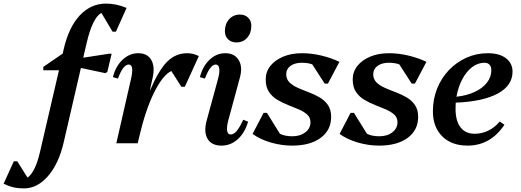

<svg xmlns="http://www.w3.org/2000/svg" viewBox="-216 -797 2896 1068"><path d="M-83 251Q-115 251 -141 245Q-167 239 -196 225L-139 100H-120L-63 191Q-19 160 7 46L112 -406H25V-425L133 -499L138 -522Q166 -645 227.5 -711Q289 -777 374 -777Q431 -777 488 -753L429 -621H410L348 -725Q324 -713 303 -670Q282 -627 266 -558L247 -476L389 -498H405L381 -397L370 -390L234 -419L138 -4Q111 113 51.5 182Q-8 251 -83 251Z M431 0 513 -359Q531 -438 500 -438Q469 -438 440 -360L412 -368Q427 -428 465.5 -464.5Q504 -501 553 -501Q604 -501 625.5 -463.5Q647 -426 633 -364L618 -297H620Q667 -407 714 -454Q761 -501 825 -501Q859 -501 890 -485L812 -314H793L737 -402Q689 -379 641 -282Q593 -185 558 -34L550 0Z M1016 13Q961 13 938.5 -25Q916 -63 934 -128L997 -359Q1007 -396 1003.5 -417Q1000 -438 984 -438Q953 -438 924 -360L896 -368Q911 -428 949.5 -464.5Q988 -501 1037 -501Q1089 -501 1112 -462.5Q1135 -424 1118 -364L1054 -128Q1044 -91 1047.5 -70Q1051 -49 1067 -49Q1084 -49 1100 -67.5Q1116 -86 1137 -131L1164 -120Q1146 -58 1106.5 -22.5Q1067 13 1016 13ZM1099 -561Q1070 -561 1052.5 -578.5Q1035 -596 1035 -624Q1035 -664 1058.5 -690Q1082 -716 1119 -716Q1147 -716 1164.5 -698.5Q1182 -681 1182 -654Q1182 -613 1159 -587Q1136 -561 1099 -561Z M1409 13Q1350 13 1291 -4Q1232 -21 1189 -52L1250 -169H1269L1341 -53Q1368 -39 1410 -39Q1454 -39 1482.5 -61Q1511 -83 1511 -117Q1511 -143 1493 -159.5Q1475 -176 1447 -188Q1419 -200 1387 -212.5Q1355 -225 1326.5 -242Q1298 -259 1280 -286Q1262 -313 1262 -355Q1262 -398 1288 -430.5Q1314 -463 1359.5 -482Q1405 -501 1464 -501Q1517 -501 1571.5 -488Q1626 -475 1672 -453L1608 -332H1590L1521 -439Q1496 -448 1463 -448Q1424 -448 1400 -430.5Q1376 -413 1376 -384Q1376 -357 1394 -339Q1412 -321 1440.5 -308.5Q1469 -296 1501 -284Q1533 -272 1561.5 -255.5Q1590 -239 1608 -213Q1626 -187 1626 -147Q1626 -73 1567.5 -30Q1509 13 1409 13Z M1893 13Q1834 13 1775 -4Q1716 -21 1673 -52L1734 -169H1753L1825 -53Q1852 -39 1894 -39Q1938 -39 1966.5 -61Q1995 -83 1995 -117Q1995 -143 1977 -159.5Q1959 -176 1931 -188Q1903 -200 1871 -212.5Q1839 -225 1810.5 -242Q1782 -259 1764 -286Q1746 -313 1746 -355Q1746 -398 1772 -430.5Q1798 -463 1843.5 -482Q1889 -501 1948 -501Q2001 -501 2055.5 -488Q2110 -475 2156 -453L2092 -332H2074L2005 -439Q1980 -448 1947 -448Q1908 -448 1884 -430.5Q1860 -413 1860 -384Q1860 -357 1878 -339Q1896 -321 1924.5 -308.5Q1953 -296 1985 -284Q2017 -272 2045.5 -255.5Q2074 -239 2092 -213Q2110 -187 2110 -147Q2110 -73 2051.5 -30Q1993 13 1893 13Z M2385 13Q2296 13 2244 -38.5Q2192 -90 2192 -178Q2192 -246 2215.5 -304.5Q2239 -363 2281 -407Q2323 -451 2378.5 -476Q2434 -501 2498 -501Q2562 -501 2598.5 -473Q2635 -445 2635 -398Q2635 -321 2552.5 -276.5Q2470 -232 2319 -226Q2318 -209 2318 -191Q2318 -125 2345.5 -89Q2373 -53 2424 -53Q2505 -53 2564 -121L2590 -103Q2512 13 2385 13ZM2480 -448Q2442 -448 2410 -423.5Q2378 -399 2355.5 -356.5Q2333 -314 2323 -259Q2379 -265 2423 -285Q2467 -305 2492 -336.5Q2517 -368 2517 -407Q2517 -426 2507 -437Q2497 -448 2480 -448Z"/></svg>

Font: Platypi Medium
Style: Italic
Weight: 500
Italic angle: -13°
Designer: David Sargent
Foundry: Bolt Cutter Type
Version: Version 1.200; ttfautohint (v1.8.4.7-5d5b)